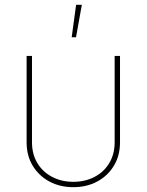

<svg xmlns="http://www.w3.org/2000/svg" viewBox="-20 -775 614 803"><path d="M286.6 7.8Q230.5 7.8 186.5 -15.9Q142.6 -39.6 116.9 -81.8Q91.3 -124 91.3 -179.7V-541H113.8V-179.7Q113.8 -130.4 136.2 -93Q158.7 -55.7 198 -35.2Q237.3 -14.6 286.6 -14.6Q336.4 -14.6 375.5 -35.2Q414.6 -55.7 437 -93Q459.5 -130.4 459.5 -179.7V-541H481.9V-179.7Q481.9 -124 456.3 -81.8Q430.7 -39.6 386.7 -15.9Q342.8 7.8 286.6 7.8ZM279.8 -619.1 298.3 -754.9H322.3L297.9 -619.1Z"/></svg>

Font: Inter 17pt Thin
Style: Regular
Weight: 250
Version: Version 4.001;git-66647c0bb